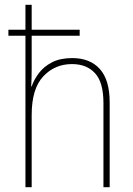

<svg xmlns="http://www.w3.org/2000/svg" viewBox="-20 -780 555 800"><path d="M112 -760V-656H312V-631H112V-495Q112 -472 111.5 -455.5Q111 -439 110 -420H112Q122 -449 142.5 -476Q163 -503 197 -520.5Q231 -538 281 -538Q355 -538 396 -492.5Q437 -447 437 -353V0H411V-351Q411 -437 376 -475Q341 -513 280 -513Q208 -513 160 -461.5Q112 -410 112 -301V0H86V-631H15V-656H86V-760Z"/></svg>

Font: Noto Sans Thai SemCond Thin
Style: Regular
Weight: 100
Width: 4
Designer: Monotype Design Team
Foundry: Monotype Imaging Inc.
Version: Version 2.002; ttfautohint (v1.8.4.7-5d5b)